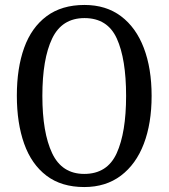

<svg xmlns="http://www.w3.org/2000/svg" viewBox="-20 -745 681 775"><path d="M320 10Q228 10 167.5 -36Q107 -82 77.5 -165Q48 -248 48 -359Q48 -470 77.5 -552Q107 -634 168 -679.5Q229 -725 321 -725Q408 -725 468.5 -679.5Q529 -634 560.5 -551.5Q592 -469 592 -358Q592 -247 560.5 -164.5Q529 -82 468 -36Q407 10 320 10ZM320 -43Q413 -43 451 -126.5Q489 -210 489 -358Q489 -507 451.5 -589.5Q414 -672 321 -672Q230 -672 190.5 -589.5Q151 -507 151 -358Q151 -210 190.5 -126.5Q230 -43 320 -43Z"/></svg>

Font: Noto Serif Tamil Condensed
Style: Regular
Weight: 400
Width: 3
Designer: Indian Type Foundry, Tom Grace, and the Monotype Design Team
Foundry: Monotype Imaging Inc.
Version: Version 2.004; ttfautohint (v1.8.4.7-5d5b)